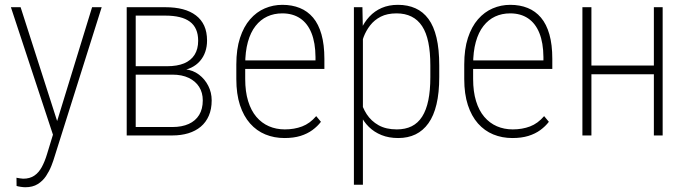

<svg xmlns="http://www.w3.org/2000/svg" viewBox="-20 -558 2829 791"><path d="M212.9 -51.3 359.4 -528.3H398.9L205.1 86.4Q200.2 103.5 191.7 125.2Q183.1 147 169.7 167.2Q156.2 187.5 135.5 200.4Q114.7 213.4 84 213.4Q76.7 213.4 65.2 211.7Q53.7 210 48.3 208L47.9 174.3Q53.2 175.3 62.7 176.8Q72.3 178.2 75.7 178.2Q102.5 178.2 121.1 165.8Q139.6 153.3 152.1 130.4Q164.6 107.4 173.8 76.7ZM64.9 -528.3 219.2 -47.4 230 -8.3 202.6 10.3 24.9 -528.3Z M690.4 -250.5H528.3L527.3 -285.2H668Q710.4 -285.2 738.8 -297.1Q767.1 -309.1 781.7 -332.5Q796.4 -356 796.4 -390.1Q796.4 -417 787.8 -436.5Q779.3 -456.1 762.2 -468.8Q745.1 -481.4 720 -487.5Q694.8 -493.7 661.1 -493.7H539.1V0H502V-528.3H661.1Q701.7 -528.3 733.2 -520Q764.6 -511.7 787.1 -494.6Q809.6 -477.5 821.3 -451.9Q833 -426.3 833 -390.6Q833 -366.2 825.7 -344.7Q818.4 -323.2 803.7 -306.4Q789.1 -289.6 767.8 -279.3Q746.6 -269 719.2 -266.6ZM690.4 0H519L528.8 -34.7H690.4Q729.5 -34.7 757.6 -47.4Q785.6 -60.1 800.5 -84.5Q815.4 -108.9 815.4 -144.5Q815.4 -176.3 800.5 -200Q785.6 -223.6 757.6 -237.1Q729.5 -250.5 690.4 -250.5H576.7L577.6 -285.2H725.1L743.2 -272.5Q775.4 -269 799.8 -250.5Q824.2 -231.9 838.1 -204.3Q852.1 -176.8 852.1 -144.5Q852.1 -108.4 840.3 -81.3Q828.6 -54.2 807.1 -36.1Q785.6 -18.1 755.9 -9Q726.1 0 690.4 0Z M1151.9 10.7Q1109.4 10.7 1073.2 -4.2Q1037.1 -19 1010.3 -49.3Q983.4 -79.6 968.5 -125.2Q953.6 -170.9 953.6 -232.4V-292.5Q953.6 -355.5 968.8 -401.9Q983.9 -448.2 1010.3 -478.5Q1036.6 -508.8 1070.8 -523.4Q1105 -538.1 1143.1 -538.1Q1183.1 -538.1 1215.1 -525.1Q1247.1 -512.2 1269.8 -485.4Q1292.5 -458.5 1304.4 -416.3Q1316.4 -374 1316.4 -315.4V-273.9H976.6V-309.1H1279.8V-323.2Q1279.3 -381.8 1263.2 -421.9Q1247.1 -461.9 1216.6 -482.4Q1186 -502.9 1143.1 -502.9Q1108.9 -502.9 1081.1 -490Q1053.2 -477.1 1032.7 -450.9Q1012.2 -424.8 1001.2 -385Q990.2 -345.2 990.2 -292.5V-232.4Q990.2 -180.7 1002.2 -141.6Q1014.2 -102.5 1036.1 -76.7Q1058.1 -50.8 1088.1 -37.8Q1118.2 -24.9 1153.3 -24.9Q1192.4 -24.9 1224.6 -37.1Q1256.8 -49.3 1282.7 -79.6L1302.2 -56.2Q1288.1 -37.6 1267.1 -22.2Q1246.1 -6.8 1217.8 2Q1189.5 10.7 1151.9 10.7Z M1475.1 -426.8V203.1H1438V-528.3H1473.1ZM1789.6 -288.1V-240.2Q1789.6 -175.8 1778.3 -128.4Q1767.1 -81.1 1745.1 -50.3Q1723.1 -19.5 1691.9 -4.4Q1660.6 10.7 1620.6 10.7Q1582 10.7 1551.8 -1.5Q1521.5 -13.7 1499.5 -35.4Q1477.5 -57.1 1464.4 -85.7Q1451.2 -114.3 1445.8 -146.5V-367.2Q1452.6 -404.3 1466.6 -435.5Q1480.5 -466.8 1502 -489.7Q1523.4 -512.7 1552.7 -525.4Q1582 -538.1 1619.6 -538.1Q1659.7 -538.1 1691.4 -523.9Q1723.1 -509.8 1745.1 -480Q1767.1 -450.2 1778.3 -402.8Q1789.6 -355.5 1789.6 -288.1ZM1752.9 -240.2V-288.1Q1752.9 -343.3 1744.6 -383.5Q1736.3 -423.8 1719 -450.2Q1701.7 -476.6 1675.3 -489.7Q1648.9 -502.9 1613.8 -502.9Q1575.2 -502.9 1548.6 -489.3Q1522 -475.6 1504.9 -453.4Q1487.8 -431.2 1478.3 -406.2Q1468.8 -381.3 1464.4 -358.9V-150.4Q1472.2 -116.2 1490.7 -87.6Q1509.3 -59.1 1539.8 -42Q1570.3 -24.9 1614.7 -24.9Q1649.9 -24.9 1676 -37.8Q1702.1 -50.8 1719.2 -77.6Q1736.3 -104.5 1744.6 -145Q1752.9 -185.5 1752.9 -240.2Z M2090.8 10.7Q2048.3 10.7 2012.2 -4.2Q1976.1 -19 1949.2 -49.3Q1922.4 -79.6 1907.5 -125.2Q1892.6 -170.9 1892.6 -232.4V-292.5Q1892.6 -355.5 1907.7 -401.9Q1922.9 -448.2 1949.2 -478.5Q1975.6 -508.8 2009.8 -523.4Q2043.9 -538.1 2082 -538.1Q2122.1 -538.1 2154.1 -525.1Q2186 -512.2 2208.7 -485.4Q2231.4 -458.5 2243.4 -416.3Q2255.4 -374 2255.4 -315.4V-273.9H1915.5V-309.1H2218.8V-323.2Q2218.3 -381.8 2202.1 -421.9Q2186 -461.9 2155.5 -482.4Q2125 -502.9 2082 -502.9Q2047.9 -502.9 2020 -490Q1992.2 -477.1 1971.7 -450.9Q1951.2 -424.8 1940.2 -385Q1929.2 -345.2 1929.2 -292.5V-232.4Q1929.2 -180.7 1941.2 -141.6Q1953.1 -102.5 1975.1 -76.7Q1997.1 -50.8 2027.1 -37.8Q2057.1 -24.9 2092.3 -24.9Q2131.3 -24.9 2163.6 -37.1Q2195.8 -49.3 2221.7 -79.6L2241.2 -56.2Q2227.1 -37.6 2206.1 -22.2Q2185.1 -6.8 2156.7 2Q2128.4 10.7 2090.8 10.7Z M2682.6 -288.1V-252H2405.8V-288.1ZM2416.5 -528.3V0H2379.4V-528.3ZM2710 -528.3V0H2673.8V-528.3Z"/></svg>

Font: Roboto Condensed ExtraLight
Style: Regular
Weight: 250
Designer: Christian Robertson
Foundry: Google
Version: Version 3.008; 2023